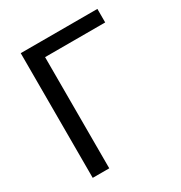

<svg xmlns="http://www.w3.org/2000/svg" viewBox="-168 -830 892 948"><g transform="rotate(-30 278.0 -355.5)"><path d="M523.4 -633.8H180.7V0H86.4V-710.9H523.4Z"/></g></svg>

Font: MAUL
Style: Regular
Weight: 400
Designer: MAUL
Version: Version 1.0; 2020; ttfautohint (v1.8.3)